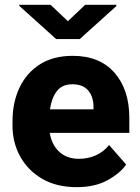

<svg xmlns="http://www.w3.org/2000/svg" viewBox="-20 -771 582 801"><path d="M299.8 9.8Q215.8 9.8 156 -25.1Q96.2 -60.1 64.2 -118.2Q32.2 -176.3 32.2 -246.6V-265.1Q32.2 -343.8 61.5 -405.5Q90.8 -467.3 146.7 -502.7Q202.6 -538.1 283.2 -538.1Q396 -538.1 457.8 -467.5Q519.5 -397 519.5 -279.3V-216.8H187.5Q195.3 -167.5 227.1 -137.9Q258.8 -108.4 309.6 -108.4Q345.7 -108.4 378.4 -122.3Q411.1 -136.2 435.1 -166L506.3 -84.5Q481.9 -48.8 429.2 -19.5Q376.5 9.8 299.8 9.8ZM282.2 -419.4Q238.3 -419.4 216.6 -390.1Q194.8 -360.8 188.5 -314.9H370.1V-326.7Q369.6 -368.2 347.7 -393.8Q325.7 -419.4 282.2 -419.4ZM190.9 -751 263.2 -682.6 335.4 -751H465.3V-745.6L312.5 -607.9H214.4L60.5 -746.6V-751Z"/></svg>

Font: Vazirmatn RD UI ExtraBold
Style: Regular
Weight: 800
Designer: Saber Rastikerdar
Foundry: Saber Rastikerdar
Version: Version 33.003